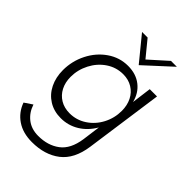

<svg xmlns="http://www.w3.org/2000/svg" viewBox="-262 -803 1119 1119"><g transform="rotate(45 297.5 -243.0)"><path d="M25.5 82.5 74.5 49.5Q91 100 129.2 129.8Q167.5 159.5 223.5 159.5Q302.5 159.5 356.2 119.2Q410 79 423.5 -13.5L438.5 -125.5Q405.5 -68.5 354.5 -37.5Q303.5 -6.5 243 -6.5Q186.5 -6.5 143.5 -33.2Q100.5 -60 77.2 -107.2Q54 -154.5 54 -213.5Q54 -288 87.2 -354Q120.5 -420 178.2 -460Q236 -500 305.5 -500Q371.5 -500 415.8 -465.2Q460 -430.5 474.5 -371L490.5 -493H550.5L482.5 -10Q466 105 397.2 158Q328.5 211 222.5 211Q148.5 211 97.8 176.8Q47 142.5 25.5 82.5ZM259.5 -63Q316 -63 363.2 -94Q410.5 -125 437.8 -177Q465 -229 465 -288.5Q465 -334 447.2 -369.5Q429.5 -405 396.5 -425.2Q363.5 -445.5 320 -445.5Q262.5 -445.5 215.2 -413.5Q168 -381.5 140.8 -328.8Q113.5 -276 113.5 -217.5Q113.5 -172.5 131.5 -137.5Q149.5 -102.5 182.5 -82.8Q215.5 -63 259.5 -63ZM223 -697H269L350.5 -597.5L461.5 -697H510L346 -546.5Z"/></g></svg>

Font: HK Grotesk Light
Style: Italic
Weight: 300
Italic angle: -16°
Designer: Alfredo Marco Pradil
Foundry: Hanken Design Co.
Version: Version 3.001